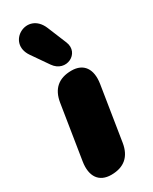

<svg xmlns="http://www.w3.org/2000/svg" viewBox="-207 -838 711 895"><g transform="rotate(-30 148.0 -390.0)"><path d="M107 10C176 10 216 -25 227 -93L273 -383C285 -459 253 -504 188 -504C119 -504 79 -469 68 -401L22 -111C10 -35 42 10 107 10ZM57 -665 118 -577C166 -507 264 -556 234 -629L192 -731C143 -851 -13 -766 57 -665Z"/></g></svg>

Font: SN Pro Black
Style: Italic
Weight: 900
Italic angle: -9°
Designer: Tobias Whetton
Foundry: Supernotes
Version: Version 1.001;Glyphs 3.2 (3249)